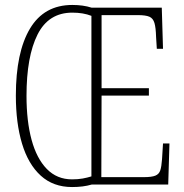

<svg xmlns="http://www.w3.org/2000/svg" viewBox="-20 -745 742 775"><path d="M271 10Q195 10 144.5 -36Q94 -82 69 -165Q44 -248 44 -359Q44 -534 101 -629.5Q158 -725 272 -725Q316 -725 350 -714H633L638 -548H613L610 -596Q609 -633 603.5 -652Q598 -671 583 -677.5Q568 -684 536 -684H390V-389H581V-359H390L389 -30H561Q592 -30 607 -36Q622 -42 627 -57.5Q632 -73 634 -102L638 -166H664L659 0H350Q316 10 271 10ZM271 -21Q295 -21 314 -24.5Q333 -28 349 -33V-681Q316 -694 272 -694Q176 -694 131.5 -605.5Q87 -517 87 -358Q87 -256 107.5 -180.5Q128 -105 169 -63Q210 -21 271 -21Z"/></svg>

Font: Noto Serif ExtraCondensed ExtraLight
Style: Regular
Weight: 200
Width: 2
Designer: Monotype Design Team
Foundry: Monotype Imaging Inc.
Version: Version 2.015